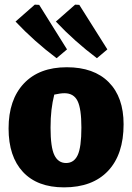

<svg xmlns="http://www.w3.org/2000/svg" viewBox="-20 -795 569 828"><path d="M256 13Q141 13 79 -53.5Q17 -120 17 -241Q17 -365 83 -435Q149 -505 268 -505Q385 -505 449 -440.5Q513 -376 513 -259Q513 -129 446 -58Q379 13 256 13ZM265 -92Q299 -92 315 -126Q331 -160 331 -245Q331 -326 314.5 -359.5Q298 -393 258 -393Q241 -393 214 -387Q206 -355 202 -321Q198 -287 198 -244Q198 -160 214.5 -126Q231 -92 265 -92ZM224 -544Q127 -617 47 -702L130 -775L149 -774L269 -582ZM398 -544Q301 -617 221 -702L304 -775L322 -774L443 -582Z"/></svg>

Font: Piazzolla ExtraBold
Style: Regular
Weight: 800
Designer: Juan Pablo del Peral
Foundry: Huerta Tipografica
Version: Version 1.330